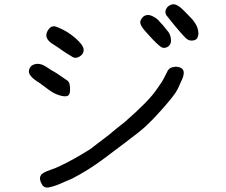

<svg xmlns="http://www.w3.org/2000/svg" viewBox="-20 -738 1040 883"><path d="M771.5 -717.8Q785.2 -720.7 800.8 -710Q812.5 -703.1 832.5 -682.1Q852.5 -661.1 864.3 -649.4Q882.8 -626 887.7 -610.8Q892.6 -595.7 892.6 -584Q890.6 -565.4 884.3 -559.1Q877.9 -552.7 866.2 -551.8Q855.5 -549.8 843.8 -555.7Q834 -561.5 825.2 -572.3Q813.5 -584 781.2 -623Q749 -662.1 745.1 -668Q736.3 -682.6 744.6 -697.8Q752.9 -712.9 771.5 -717.8ZM646.5 -666Q662.1 -673.8 683.6 -662.6Q705.1 -651.4 714.8 -637.7Q725.6 -627.9 755.9 -588.9Q764.6 -575.2 766.1 -558.1Q767.6 -541 761.7 -533.2Q752.9 -518.6 733.4 -517.6Q724.6 -517.6 710.4 -529.8Q696.3 -542 680.7 -558.6Q666 -574.2 651.4 -590.8Q625 -619.1 625 -635.7Q625 -643.6 631.8 -653.3Q638.7 -663.1 646.5 -666ZM215.8 -614.3Q224.6 -618.2 231 -617.2Q237.3 -616.2 252.9 -609.4Q293.9 -591.8 328.1 -561.5Q362.3 -531.2 364.3 -512.7Q367.2 -491.2 346.7 -478.5Q327.1 -465.8 309.6 -478.5Q286.1 -492.2 263.7 -507.8Q248 -519.5 232.4 -529.3Q203.1 -545.9 195.8 -562.5Q188.5 -579.1 200.2 -598.6Q208 -610.4 215.8 -614.3ZM139.6 -442.4Q165 -450.2 197.3 -427.7Q210.9 -418 240.2 -401.4Q265.6 -383.8 277.3 -376Q291 -368.2 295.9 -360.8Q300.8 -353.5 301.8 -337.9Q304.7 -301.8 290 -296.9Q278.3 -292 252.9 -299.8Q227.5 -307.6 204.1 -325.2Q190.4 -335.9 162.1 -356.4Q126 -377.9 116.2 -396.5Q109.4 -409.2 116.2 -423.8Q123 -438.5 139.6 -442.4ZM784.2 -430.7Q786.1 -431.6 795.9 -430.7Q845.7 -423.8 810.5 -358.4Q801.8 -336.9 795.9 -326.2Q785.2 -302.7 721.7 -231.4Q682.6 -187.5 653.3 -160.2Q624 -132.8 551.8 -79.1Q520.5 -55.7 455.6 -6.8Q390.6 42 314.5 82Q273.4 99.6 249 110.4Q208 126 193.4 124.5Q178.7 123 170.9 106.4Q158.2 83 168 68.4Q173.8 56.6 210 43.9Q248 32.2 320.3 -7.8Q350.6 -24.4 394.5 -51.8Q430.7 -80.1 481.4 -118.2Q515.6 -147.5 553.7 -176.8Q666 -274.4 702.1 -329.1Q725.6 -361.3 735.4 -381.3Q745.1 -401.4 749 -408.2Q751 -414.1 757.3 -420.4Q763.7 -426.8 772.5 -428.7Q783.2 -430.7 784.2 -430.7Z"/></svg>

Font: JasonHandwriting4
Style: Regular
Weight: 400
Version: Version 1.01.21